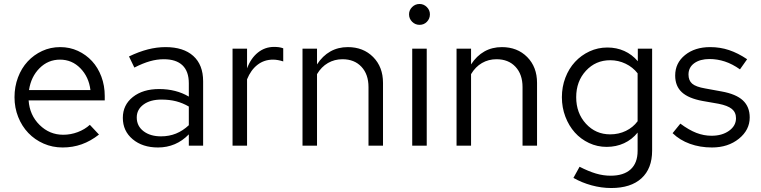

<svg xmlns="http://www.w3.org/2000/svg" viewBox="-20 -733 3828 966"><path d="M478 -56Q436 -23 391 -7Q346 9 295 9Q244 9 199.5 -10.5Q155 -30 122.5 -64Q90 -98 71.5 -144.5Q53 -191 53 -244Q53 -297 70.5 -343.5Q88 -390 119 -423.5Q150 -457 192 -476.5Q234 -496 283 -496Q331 -496 372 -477Q413 -458 443 -425.5Q473 -393 490 -347.5Q507 -302 507 -250V-228H124Q129 -154 179 -104.5Q229 -55 298 -55Q336 -55 371.5 -68.5Q407 -82 432 -105ZM282 -433Q222 -433 179 -390Q136 -347 126 -280H435Q427 -346 384.5 -389.5Q342 -433 282 -433Z M775 9Q697 9 647.5 -32.5Q598 -74 598 -140Q598 -205 648.5 -245Q699 -285 781 -285Q823 -285 860.5 -275.5Q898 -266 930 -247V-314Q930 -374 898 -404.5Q866 -435 804 -435Q770 -435 734.5 -425Q699 -415 656 -393L629 -449Q679 -473 724 -484.5Q769 -496 813 -496Q903 -496 952.5 -451.5Q1002 -407 1002 -324V0H930V-57Q898 -24 859 -7.5Q820 9 775 9ZM668 -142Q668 -99 702 -73Q736 -47 790 -47Q831 -47 865.5 -61Q900 -75 930 -103V-197Q899 -215 866 -223.5Q833 -232 792 -232Q736 -232 702 -207Q668 -182 668 -142Z M1150 0V-488H1223V-389Q1242 -440 1277.5 -468.5Q1313 -497 1359 -497Q1372 -497 1383 -495.5Q1394 -494 1405 -490V-424Q1393 -428 1379.5 -430.5Q1366 -433 1354 -433Q1309 -433 1275.5 -407Q1242 -381 1223 -334V0Z M1502 0V-488H1575V-409Q1603 -452 1642 -474Q1681 -496 1730 -496Q1808 -496 1857.5 -446Q1907 -396 1907 -316V0H1834V-295Q1834 -359 1798.5 -397Q1763 -435 1703 -435Q1663 -435 1630 -416Q1597 -397 1575 -360V0Z M2091 -608Q2069 -608 2053.5 -623.5Q2038 -639 2038 -661Q2038 -682 2053.5 -697.5Q2069 -713 2091 -713Q2112 -713 2127.5 -697.5Q2143 -682 2143 -661Q2143 -639 2128 -623.5Q2113 -608 2091 -608ZM2127 -488V0H2054V-488Z M2277 0V-488H2350V-409Q2378 -452 2417 -474Q2456 -496 2505 -496Q2583 -496 2632.5 -446Q2682 -396 2682 -316V0H2609V-295Q2609 -359 2573.5 -397Q2538 -435 2478 -435Q2438 -435 2405 -416Q2372 -397 2350 -360V0Z M3032 6Q2985 6 2943.5 -13.5Q2902 -33 2872 -66.5Q2842 -100 2824.5 -146Q2807 -192 2807 -244Q2807 -296 2824.5 -342Q2842 -388 2873 -421.5Q2904 -455 2946 -474.5Q2988 -494 3036 -494Q3082 -494 3121 -476.5Q3160 -459 3189 -425V-488H3261V25Q3261 115 3207.5 164Q3154 213 3055 213Q3006 213 2956.5 199.5Q2907 186 2865 162L2896 106Q2941 129 2978 140Q3015 151 3052 151Q3118 151 3153 119Q3188 87 3188 26V-66Q3160 -31 3120 -12.5Q3080 6 3032 6ZM2879 -244Q2879 -164 2928 -110.5Q2977 -57 3050 -57Q3093 -57 3129 -74.5Q3165 -92 3188 -123V-364Q3164 -395 3127.5 -412.5Q3091 -430 3050 -430Q2977 -430 2928 -377Q2879 -324 2879 -244Z M3364 -63 3403 -111Q3446 -79 3483.5 -64.5Q3521 -50 3560 -50Q3613 -50 3648 -75Q3683 -100 3683 -138Q3683 -168 3662 -185Q3641 -202 3595 -211L3515 -225Q3444 -238 3410.5 -269Q3377 -300 3377 -353Q3377 -416 3426.5 -456Q3476 -496 3553 -496Q3603 -496 3648 -481Q3693 -466 3739 -435L3703 -384Q3665 -411 3627 -423.5Q3589 -436 3550 -436Q3502 -436 3473 -415Q3444 -394 3444 -358Q3444 -328 3462.5 -312Q3481 -296 3528 -288L3610 -273Q3683 -260 3717.5 -228Q3752 -196 3752 -142Q3752 -79 3697.5 -35Q3643 9 3562 9Q3502 9 3451 -9.5Q3400 -28 3364 -63Z"/></svg>

Font: Red Hat Text
Style: Regular
Weight: 400
Designer: Pentagram / MCKL
Foundry: Pentagram / MCKL
Version: Version 1.005; Red Hat Text